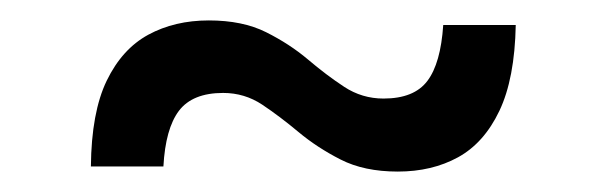

<svg xmlns="http://www.w3.org/2000/svg" viewBox="-20 -342 592 188"><path d="M69 -179Q69.5 -232 84.5 -263Q99.5 -294 125.2 -308Q151 -322 184.5 -322Q217.5 -322 240.5 -310.5Q263.5 -299 281.5 -283.8Q299.5 -268.5 317 -257Q334.5 -245.5 355.5 -245.5Q385.5 -245.5 398.5 -262.8Q411.5 -280 414 -317.5H485Q484 -265 469 -233.5Q454 -202 428.5 -188Q403 -174 369.5 -174Q336.5 -174 313.5 -185.8Q290.5 -197.5 272.2 -212.8Q254 -228 236.8 -239.5Q219.5 -251 198.5 -251Q168.5 -251 155.2 -233.5Q142 -216 140 -179Z"/></svg>

Font: Newsreader 9pt
Style: Regular
Weight: 400
Designer: Hugues Gentile
Foundry: Production Type
Version: Version 1.003